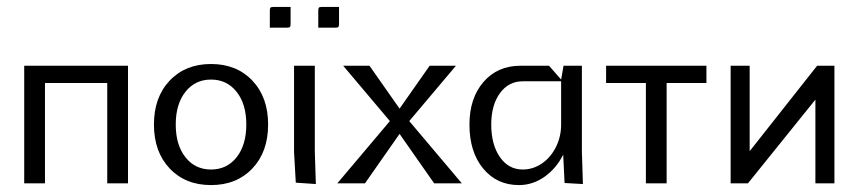

<svg xmlns="http://www.w3.org/2000/svg" viewBox="-20 -530 2482 555"><path d="M50 0V-340H350V0H290V-290H110V0Z M516 -264.5Q488 -229 488 -170Q488 -111 516 -75.5Q544 -40 590 -40Q636 -40 664 -75.5Q692 -111 692 -170Q692 -229 664 -264.5Q636 -300 590 -300Q544 -300 516 -264.5ZM470.5 -43Q425 -91 425 -170Q425 -249 470.5 -297Q516 -345 590 -345Q664 -345 709.5 -297Q755 -249 755 -170Q755 -91 709.5 -43Q664 5 590 5Q516 5 470.5 -43Z M900 -450V-499Q900 -506 902 -508Q904 -510 911 -510H960V-461Q960 -454 958 -452Q956 -450 949 -450ZM760 -450V-499Q760 -506 762 -508Q764 -510 771 -510H820V-461Q820 -454 818 -452Q816 -450 809 -450ZM830 -340H890V-92L893 2L835 -2L830 -90Z M1035 0H955L1107 -180L972 -340H1048L1135 -216L1222 -340H1298L1163 -180L1315 0H1235L1135 -143Z M1337 -170Q1337 -246 1377.5 -293Q1418 -340 1485 -340H1567L1602 -300L1609 -340H1662V-92L1665 2L1612 -1L1608 -83Q1588 -43 1554 -19Q1520 5 1480 5Q1416 5 1376.5 -43Q1337 -91 1337 -170ZM1400 -170Q1400 -112 1425 -76Q1450 -40 1491 -40Q1521 -40 1546.5 -57.5Q1572 -75 1587 -105Q1602 -135 1602 -170V-295H1491Q1450 -295 1425 -260.5Q1400 -226 1400 -170Z M1732 -340H2022V-290H1907V0H1847V-290H1732Z M2092 0V-340H2147V-93L2342 -340H2392V0H2337V-242L2142 0Z"/></svg>

Font: Glametrix
Style: Regular
Weight: 500
Designer: gluk
Foundry: gluk
Version: Version 0.40